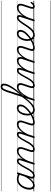

<svg xmlns="http://www.w3.org/2000/svg" viewBox="2092 -3136 1529 5753"><g transform="rotate(-90 2856.5 -259.5)"><path d="M176 17Q138 17 109 -2Q80 -21 65 -57Q50 -93 50 -141Q50 -185 63 -236Q76 -287 102 -337Q128 -387 167 -428.5Q206 -470 258 -494.5Q310 -519 375 -519Q413 -519 452.5 -505.5Q492 -492 523 -469L511 -425Q469 -452 435 -461Q401 -470 370 -470Q318 -470 276 -449Q234 -428 202 -392.5Q170 -357 149 -314.5Q128 -272 117.5 -228Q107 -184 107 -146Q107 -111 116 -86Q125 -61 143.5 -47Q162 -33 190 -33Q227 -33 270.5 -62.5Q314 -92 361 -152.5Q408 -213 453 -305L467 -266Q417 -161 365 -99Q313 -37 264.5 -10Q216 17 176 17ZM464 17Q436 17 417 7Q398 -3 389 -22Q380 -41 380.5 -67Q381 -93 392 -125L512 -494Q516 -506 522.5 -510.5Q529 -515 542 -515Q560 -515 565 -507.5Q570 -500 566 -488L446 -122Q429 -73 438.5 -52Q448 -31 479 -31Q488 -31 492 -23.5Q496 -16 494.5 -7Q493 2 485.5 9.5Q478 17 464 17ZM0 475H622V485H0ZM0 -20H622V0H0ZM0 -505H622V-500H0ZM0 -995H622V-985H0Z M466 17Q455 17 451.5 9.5Q448 2 450.5 -7Q453 -16 460.5 -23.5Q468 -31 480 -31Q497 -31 518.5 -42.5Q540 -54 565.5 -79.5Q591 -105 620.5 -148.5Q650 -192 682 -257Q725 -339 757 -390.5Q789 -442 814.5 -469.5Q840 -497 863.5 -507Q887 -517 913 -517Q923 -517 925.5 -509.5Q928 -502 925.5 -493Q923 -484 917 -476.5Q911 -469 904 -469Q888 -469 871.5 -459.5Q855 -450 835.5 -426.5Q816 -403 790 -359.5Q764 -316 728 -248Q688 -169 653 -117.5Q618 -66 586.5 -37Q555 -8 525.5 4.5Q496 17 466 17ZM622 475H722V485H622ZM622 -20H722V0H622ZM622 -505H722V-500H622ZM622 -995H722V-985H622Z M1261 17Q1233 17 1214 7Q1195 -3 1186 -22.5Q1177 -42 1178 -69.5Q1179 -97 1191 -132L1261 -341Q1274 -382 1272.5 -410.5Q1271 -439 1253.5 -454Q1236 -469 1202 -469Q1171 -469 1135 -453Q1099 -437 1060.5 -402.5Q1022 -368 984 -313Q946 -258 911 -179L854 -4Q851 6 844.5 10.5Q838 15 823 15Q811 15 803.5 10Q796 5 799 -6L925 -394Q938 -433 932.5 -451Q927 -469 904 -469Q893 -469 888.5 -476.5Q884 -484 885.5 -493Q887 -502 894 -509.5Q901 -517 913 -517Q937 -517 953 -509Q969 -501 977.5 -486Q986 -471 987 -450.5Q988 -430 982 -404L960 -334Q992 -386 1025.5 -421Q1059 -456 1092.5 -478Q1126 -500 1157 -509.5Q1188 -519 1215 -519Q1261 -519 1289.5 -498Q1318 -477 1325 -435Q1332 -393 1311 -329L1244 -127Q1227 -77 1234 -54Q1241 -31 1276 -31Q1286 -31 1290 -23.5Q1294 -16 1292.5 -7Q1291 2 1283 9.5Q1275 17 1261 17ZM722 475H1418V485H722ZM722 -20H1418V0H722ZM722 -505H1418V-500H722ZM722 -995H1418V-985H722Z M1262 17Q1251 17 1247.5 9.5Q1244 2 1246.5 -7Q1249 -16 1256.5 -23.5Q1264 -31 1276 -31Q1293 -31 1314.5 -42.5Q1336 -54 1361.5 -79.5Q1387 -105 1416.5 -148.5Q1446 -192 1478 -257Q1521 -339 1553 -390.5Q1585 -442 1610.5 -469.5Q1636 -497 1659.5 -507Q1683 -517 1709 -517Q1719 -517 1721.5 -509.5Q1724 -502 1721.5 -493Q1719 -484 1713 -476.5Q1707 -469 1700 -469Q1684 -469 1667.5 -459.5Q1651 -450 1631.5 -426.5Q1612 -403 1586 -359.5Q1560 -316 1524 -248Q1484 -169 1449 -117.5Q1414 -66 1382.5 -37Q1351 -8 1321.5 4.5Q1292 17 1262 17ZM1418 475H1518V485H1418ZM1418 -20H1518V0H1418ZM1418 -505H1518V-500H1418ZM1418 -995H1518V-985H1418Z M2057 17Q2029 17 2010 7Q1991 -3 1982 -22.5Q1973 -42 1974 -69.5Q1975 -97 1987 -132L2057 -341Q2070 -382 2068.5 -410.5Q2067 -439 2049.5 -454Q2032 -469 1998 -469Q1967 -469 1931 -453Q1895 -437 1856.5 -402.5Q1818 -368 1780 -313Q1742 -258 1707 -179L1650 -4Q1647 6 1640.5 10.5Q1634 15 1619 15Q1607 15 1599.5 10Q1592 5 1595 -6L1721 -394Q1734 -433 1728.5 -451Q1723 -469 1700 -469Q1689 -469 1684.5 -476.5Q1680 -484 1681.5 -493Q1683 -502 1690 -509.5Q1697 -517 1709 -517Q1733 -517 1749 -509Q1765 -501 1773.5 -486Q1782 -471 1783 -450.5Q1784 -430 1778 -404L1756 -334Q1788 -386 1821.5 -421Q1855 -456 1888.5 -478Q1922 -500 1953 -509.5Q1984 -519 2011 -519Q2057 -519 2085.5 -498Q2114 -477 2121 -435Q2128 -393 2107 -329L2040 -127Q2023 -77 2030 -54Q2037 -31 2072 -31Q2082 -31 2086 -23.5Q2090 -16 2088.5 -7Q2087 2 2079 9.5Q2071 17 2057 17ZM1518 475H2214V485H1518ZM1518 -20H2214V0H1518ZM1518 -505H2214V-500H1518ZM1518 -995H2214V-985H1518Z M2056 17Q2044 17 2040 9.5Q2036 2 2039 -7Q2042 -16 2050.5 -23.5Q2059 -31 2072 -31Q2120 -31 2180 -52.5Q2240 -74 2306 -117Q2313 -122 2319.5 -119Q2326 -116 2330 -108Q2334 -100 2333 -92Q2332 -84 2324 -79Q2273 -46 2224.5 -24.5Q2176 -3 2133.5 7Q2091 17 2056 17ZM2214 475V485ZM2214 -20V0ZM2214 -505V-500ZM2214 -995V-985Z M2303 -113Q2332 -129 2358.5 -149.5Q2385 -170 2408 -192Q2450 -227 2481 -262.5Q2512 -298 2529.5 -334.5Q2547 -371 2547 -406Q2547 -436 2532 -453Q2517 -470 2487 -470Q2476 -470 2471.5 -477Q2467 -484 2468.5 -494Q2470 -504 2478 -511.5Q2486 -519 2499 -519Q2534 -519 2557 -505.5Q2580 -492 2591 -469Q2602 -446 2602 -414Q2602 -371 2582 -327.5Q2562 -284 2525 -241Q2488 -198 2436 -156Q2411 -133 2382 -112Q2353 -91 2323 -73ZM2214 475H2658V485H2214ZM2214 -20H2658V0H2214ZM2214 -505H2658V-500H2214ZM2214 -995H2658V-985H2214Z M2440 18Q2402 18 2371 2Q2340 -14 2318 -43.5Q2296 -73 2284 -112.5Q2272 -152 2272 -199Q2272 -243 2281 -287.5Q2290 -332 2308.5 -374Q2327 -416 2354 -448.5Q2381 -481 2417.5 -500Q2454 -519 2499 -519Q2508 -519 2511 -511.5Q2514 -504 2512 -494Q2510 -484 2503.5 -477Q2497 -470 2488 -470Q2455 -470 2428.5 -452.5Q2402 -435 2382.5 -405.5Q2363 -376 2350.5 -340.5Q2338 -305 2331.5 -268.5Q2325 -232 2325 -200Q2325 -161 2333.5 -130Q2342 -99 2358 -77Q2374 -55 2397.5 -43Q2421 -31 2449 -31Q2489 -31 2532.5 -53.5Q2576 -76 2624.5 -120Q2673 -164 2726 -228Q2779 -292 2838 -376Q2845 -387 2853 -384Q2861 -381 2864.5 -370Q2868 -359 2859 -345Q2799 -257 2744 -189Q2689 -121 2637.5 -75Q2586 -29 2537 -5.5Q2488 18 2440 18ZM2658 475V485ZM2658 -20V0ZM2658 -505V-500ZM2658 -995V-985Z M3177 17Q3148 17 3129 7Q3110 -3 3101 -22.5Q3092 -42 3093.5 -70Q3095 -98 3106 -132L3176 -341Q3189 -382 3187.5 -410.5Q3186 -439 3169 -454Q3152 -469 3117 -469Q3084 -469 3048.5 -450.5Q3013 -432 2975.5 -394.5Q2938 -357 2898 -298.5Q2858 -240 2817 -160L2810 -209Q2854 -292 2896.5 -351Q2939 -410 2980 -447Q3021 -484 3059 -501.5Q3097 -519 3133 -519Q3177 -519 3206 -498Q3235 -477 3241.5 -435Q3248 -393 3226 -329L3159 -129Q3142 -78 3149 -54.5Q3156 -31 3192 -31Q3201 -31 3205.5 -23.5Q3210 -16 3208.5 -7Q3207 2 3199 9.5Q3191 17 3177 17ZM2737 15Q2725 15 2717.5 10Q2710 5 2713 -6L2976 -815Q3008 -914 3046 -959Q3084 -1004 3136 -1004Q3166 -1004 3186 -991.5Q3206 -979 3217 -956.5Q3228 -934 3228 -903Q3228 -879 3220.5 -848.5Q3213 -818 3198 -783Q3183 -748 3161 -709Q3139 -670 3110 -627.5Q3081 -585 3045.5 -539.5Q3010 -494 2968.5 -446Q2927 -398 2879 -348L2768 -4Q2764 6 2757.5 10.5Q2751 15 2737 15ZM2905 -426Q2946 -475 2982.5 -523Q3019 -571 3049 -616Q3079 -661 3102 -702.5Q3125 -744 3141.5 -780.5Q3158 -817 3166 -847.5Q3174 -878 3174 -901Q3174 -918 3169 -929.5Q3164 -941 3154.5 -947Q3145 -953 3131 -953Q3111 -953 3094 -938.5Q3077 -924 3061 -891Q3045 -858 3027 -802ZM2658 475H3334V485H2658ZM2658 -20H3334V0H2658ZM2658 -505H3334V-500H2658ZM2658 -995H3334V-985H2658Z M3178 17Q3167 17 3163.5 9.5Q3160 2 3162.5 -7Q3165 -16 3172.5 -23.5Q3180 -31 3192 -31Q3209 -31 3230.5 -42.5Q3252 -54 3277.5 -79.5Q3303 -105 3332.5 -148.5Q3362 -192 3394 -257Q3437 -339 3469 -390.5Q3501 -442 3526.5 -469.5Q3552 -497 3575.5 -507Q3599 -517 3625 -517Q3635 -517 3637.5 -509.5Q3640 -502 3637.5 -493Q3635 -484 3629 -476.5Q3623 -469 3616 -469Q3600 -469 3583.5 -459.5Q3567 -450 3547.5 -426.5Q3528 -403 3502 -359.5Q3476 -316 3440 -248Q3400 -169 3365 -117.5Q3330 -66 3298.5 -37Q3267 -8 3237.5 4.5Q3208 17 3178 17ZM3334 475H3434V485H3334ZM3334 -20H3434V0H3334ZM3334 -505H3434V-500H3334ZM3334 -995H3434V-985H3334Z M3535 15Q3523 15 3515.5 10Q3508 5 3511 -6L3637 -394Q3650 -433 3644.5 -451Q3639 -469 3616 -469Q3605 -469 3600.5 -476.5Q3596 -484 3598 -493Q3600 -502 3607 -509.5Q3614 -517 3625 -517Q3648 -517 3664 -509.5Q3680 -502 3689 -487Q3698 -472 3699 -451Q3700 -430 3694 -404L3672 -337Q3704 -388 3737 -422.5Q3770 -457 3802 -478.5Q3834 -500 3863.5 -509.5Q3893 -519 3919 -519Q3965 -519 3992 -497.5Q4019 -476 4024 -433.5Q4029 -391 4009 -329L3902 -4Q3898 6 3892 10.5Q3886 15 3871 15Q3859 15 3851 10Q3843 5 3847 -6L3958 -341Q3972 -381 3971.5 -409.5Q3971 -438 3955.5 -453.5Q3940 -469 3905 -469Q3876 -469 3841.5 -453Q3807 -437 3770.5 -403Q3734 -369 3696.5 -314Q3659 -259 3623 -181L3566 -4Q3563 6 3556.5 10.5Q3550 15 3535 15ZM4291 17Q4262 17 4243 7Q4224 -3 4215 -22.5Q4206 -42 4207.5 -69.5Q4209 -97 4221 -132L4290 -341Q4304 -381 4303.5 -409.5Q4303 -438 4288 -453.5Q4273 -469 4239 -469Q4210 -469 4175.5 -452.5Q4141 -436 4103.5 -400.5Q4066 -365 4028.5 -308.5Q3991 -252 3955 -171H3931Q3963 -263 4003.5 -328.5Q4044 -394 4088 -436.5Q4132 -479 4175 -499Q4218 -519 4254 -519Q4298 -519 4324.5 -497Q4351 -475 4356 -433Q4361 -391 4341 -329L4274 -128Q4257 -77 4263.5 -54Q4270 -31 4305 -31Q4315 -31 4318.5 -23.5Q4322 -16 4320.5 -7Q4319 2 4311.5 9.5Q4304 17 4291 17ZM3434 475H4448V485H3434ZM3434 -20H4448V0H3434ZM3434 -505H4448V-500H3434ZM3434 -995H4448V-985H3434Z M4290 17Q4278 17 4274 9.5Q4270 2 4273 -7Q4276 -16 4284.5 -23.5Q4293 -31 4306 -31Q4354 -31 4414 -52.5Q4474 -74 4540 -117Q4547 -122 4553.5 -119Q4560 -116 4564 -108Q4568 -100 4567 -92Q4566 -84 4558 -79Q4507 -46 4458.5 -24.5Q4410 -3 4367.5 7Q4325 17 4290 17ZM4448 475V485ZM4448 -20V0ZM4448 -505V-500ZM4448 -995V-985Z M4537 -113Q4566 -129 4592.5 -149.5Q4619 -170 4642 -192Q4684 -227 4715 -262.5Q4746 -298 4763.5 -334.5Q4781 -371 4781 -406Q4781 -436 4766 -453Q4751 -470 4721 -470Q4710 -470 4705.5 -477Q4701 -484 4702.5 -494Q4704 -504 4712 -511.5Q4720 -519 4733 -519Q4768 -519 4791 -505.5Q4814 -492 4825 -469Q4836 -446 4836 -414Q4836 -371 4816 -327.5Q4796 -284 4759 -241Q4722 -198 4670 -156Q4645 -133 4616 -112Q4587 -91 4557 -73ZM4448 475H4892V485H4448ZM4448 -20H4892V0H4448ZM4448 -505H4892V-500H4448ZM4448 -995H4892V-985H4448Z M4679 18Q4648 18 4621.5 7Q4595 -4 4573.5 -24Q4552 -44 4537 -72Q4522 -100 4514.5 -134Q4507 -168 4507 -207Q4507 -257 4521 -311.5Q4535 -366 4563 -413Q4591 -460 4633.5 -489.5Q4676 -519 4733 -519Q4743 -519 4747 -511.5Q4751 -504 4749 -494Q4747 -484 4739.5 -477Q4732 -470 4721 -470Q4689 -470 4663.5 -452.5Q4638 -435 4618.5 -406.5Q4599 -378 4586 -343.5Q4573 -309 4566.5 -273.5Q4560 -238 4560 -208Q4560 -170 4569 -137.5Q4578 -105 4594.5 -81Q4611 -57 4634.5 -44Q4658 -31 4688 -31Q4729 -31 4765 -49.5Q4801 -68 4836 -105.5Q4871 -143 4910 -198.5Q4949 -254 4995 -327Q5034 -387 5063.5 -424.5Q5093 -462 5116.5 -482Q5140 -502 5161.5 -509.5Q5183 -517 5205 -517Q5215 -517 5219.5 -509.5Q5224 -502 5222 -493Q5220 -484 5213 -476.5Q5206 -469 5195 -469Q5182 -469 5166.5 -460Q5151 -451 5131 -431Q5111 -411 5086 -377Q5061 -343 5030 -294Q4980 -214 4937.5 -155Q4895 -96 4855 -57.5Q4815 -19 4772.5 -0.5Q4730 18 4679 18ZM4892 475H5017V485H4892ZM4892 -20H5017V0H4892ZM4892 -505H5017V-500H4892ZM4892 -995H5017V-985H4892Z M5118 15Q5106 15 5098.5 10Q5091 5 5094 -6L5220 -394Q5233 -433 5227.5 -451Q5222 -469 5199 -469Q5189 -469 5184.5 -476.5Q5180 -484 5181.5 -493Q5183 -502 5190 -509.5Q5197 -517 5208 -517Q5232 -517 5248 -509Q5264 -501 5272.5 -486Q5281 -471 5282 -450.5Q5283 -430 5277 -404L5255 -334Q5287 -386 5320.5 -421Q5354 -456 5387.5 -478Q5421 -500 5452 -509.5Q5483 -519 5511 -519Q5556 -519 5584.5 -498Q5613 -477 5620 -435Q5627 -393 5606 -329L5533 -110Q5525 -84 5523.5 -66.5Q5522 -49 5528.5 -40.5Q5535 -32 5550 -32Q5567 -32 5583.5 -42Q5600 -52 5614.5 -68Q5629 -84 5640 -99Q5645 -106 5651.5 -108.5Q5658 -111 5668 -105Q5678 -98 5679 -91Q5680 -84 5675 -76Q5664 -58 5644.5 -36Q5625 -14 5598.5 1Q5572 16 5541 16Q5514 16 5498 6Q5482 -4 5475 -23Q5468 -42 5470.5 -68.5Q5473 -95 5484 -127L5556 -341Q5569 -382 5567.5 -410.5Q5566 -439 5548.5 -454Q5531 -469 5497 -469Q5466 -469 5430 -453Q5394 -437 5355.5 -402.5Q5317 -368 5279 -313Q5241 -258 5206 -179L5149 -4Q5146 6 5139.5 10.5Q5133 15 5118 15ZM5017 475H5713V485H5017ZM5017 -20H5713V0H5017ZM5017 -505H5713V-500H5017ZM5017 -995H5713V-985H5017Z"/></g></svg>

Font: Playwrite SK Guides
Style: Regular
Weight: 400
Designer: Veronika Burian, José Scaglione
Foundry: TypeTogether
Version: Version 1.003